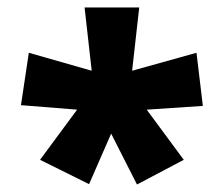

<svg xmlns="http://www.w3.org/2000/svg" viewBox="-20 -886 598 513"><path d="M352 -866 333 -697 505 -745 522 -603 372 -593 471 -459 346 -393 277 -529 218 -394 87 -459 186 -593 36 -605 57 -745 225 -697 206 -866Z"/></svg>

Font: Noto Sans Malayalam UI SemiCondensed Black
Style: Regular
Weight: 900
Width: 4
Designer: Jelle Bosma - Monotype Design Team
Foundry: Monotype Imaging Inc.
Version: Version 2.104; ttfautohint (v1.8.4.7-5d5b)